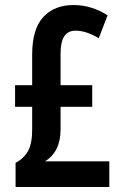

<svg xmlns="http://www.w3.org/2000/svg" viewBox="-20 -744 489 764"><path d="M272 -724Q309 -724 343 -713.5Q377 -703 408 -683L373 -592Q323 -622 280 -622Q251 -622 236 -600Q221 -578 221 -530V-405H347V-319H221V-229Q221 -140 159 -102H415V0H42V-96Q76 -114 92 -144Q108 -174 108 -228V-319H40V-405H108V-526Q108 -629 152.5 -676.5Q197 -724 272 -724Z"/></svg>

Font: Noto Sans Gurmukhi ExtraCondensed SemiBold
Style: Regular
Weight: 600
Width: 2
Designer: Jelle Bosma - Monotype Design Team
Foundry: Monotype Imaging Inc.
Version: Version 2.004; ttfautohint (v1.8.4.7-5d5b)